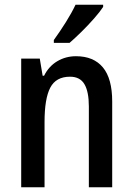

<svg xmlns="http://www.w3.org/2000/svg" viewBox="-20 -786 557 806"><path d="M299 -550Q373 -550 412 -503Q451 -456 451 -360V0H353V-339Q353 -401 334.5 -432.5Q316 -464 274 -464Q215 -464 191 -418Q167 -372 167 -274V0H69V-540H147L159 -468H165Q185 -508 220.5 -529Q256 -550 299 -550ZM413 -757Q400 -737 375 -708.5Q350 -680 322 -652.5Q294 -625 272 -606H206V-618Q232 -654 256.5 -693Q281 -732 297 -766H413Z"/></svg>

Font: Noto Sans Condensed Medium
Style: Regular
Weight: 500
Width: 3
Designer: Monotype Design Team
Foundry: Monotype Imaging Inc.
Version: Version 2.013; ttfautohint (v1.8.4.7-5d5b)